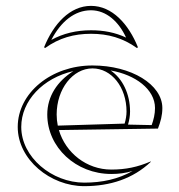

<svg xmlns="http://www.w3.org/2000/svg" viewBox="-20 -628 610 654"><path d="M290 -512.9C348.5 -512.9 398.8 -498.5 446 -464.6L450 -466.6C417.9 -546.3 362 -608 290 -608C218 -608 162.1 -546.3 130 -466.6L134 -464.6C181.2 -498.5 231.5 -512.9 290 -512.9ZM290 -524.9C240.6 -524.9 195.6 -514.4 154.8 -492C187.2 -554.5 234.2 -593 290 -593C342.8 -592.8 384.8 -553.7 409.5 -500C372.1 -517.5 333.3 -524.9 290 -524.9ZM229.9 -385.8C175.3 -351.4 141 -299.9 141 -238C141 -126.2 238.6 -35.4 358.9 -35.4C384.9 -35.4 406.9 -38.3 431.8 -45.6C382.8 -17.9 328.1 -5.9 266.8 -5.9C157.1 -5.9 52.4 -92.5 52.4 -195.6C52.4 -284.8 126.1 -362.2 229.9 -385.8ZM533 -260C533 -340 427.5 -405 295 -405C154.4 -405 40.4 -311.2 40.4 -195.6C40.4 -84.3 151.7 6.1 266.8 6.1C354.8 6.1 433 -19 494 -77L493 -78C449 -59 408.3 -50.4 358.9 -50.4C274.8 -50.4 203.4 -107.5 180.6 -185L518 -190C527.1 -213.7 533 -234.8 533 -260ZM356.9 -387.9C440.8 -373.5 508 -323.9 508 -260C508 -239.4 503.3 -220.3 496.6 -201.9L416 -203.6C420.2 -217.5 423 -232.9 423 -248C423 -308.3 397.3 -360.7 356.9 -387.9ZM176.8 -200.1C174.3 -212.3 173 -225 173 -238C173 -324.7 227.7 -395 295 -395C360.1 -395 411 -330.8 411 -248C411 -234.5 408.4 -220.1 404.5 -207Z"/></svg>

Font: SortefaxS01
Style: Medium
Weight: 500
Designer: gluk
Foundry: gluk
Version: Version 0.261